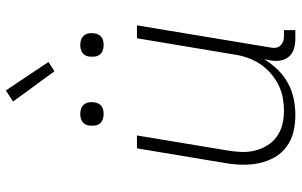

<svg xmlns="http://www.w3.org/2000/svg" viewBox="-202 -794 1005 640"><g transform="rotate(-90 300.0 -474.5)"><path d="M236 8Q207 8 180 1.5Q153 -5 131 -21Q109 -37 95.5 -60.5Q82 -84 76 -111.5Q70 -139 70.5 -168Q71 -197 76 -226L125 -520H168L118 -219Q114 -196 113 -172.5Q112 -149 117.5 -127Q123 -105 134.5 -86Q146 -67 164 -54Q182 -41 204 -35.5Q226 -30 250 -30Q272 -30 294 -34Q316 -38 337 -48.5Q358 -59 376.5 -75.5Q395 -92 407.5 -111.5Q420 -131 427.5 -153Q435 -175 438 -197L492 -520H535L461 -74Q459 -65 460.5 -56.5Q462 -48 467.5 -42Q473 -36 481 -33Q489 -30 498 -30H519V8H491Q474 8 458 3.5Q442 -1 431.5 -12.5Q421 -24 418 -40.5Q415 -57 418 -74L422 -96Q407 -71 387 -50.5Q367 -30 342 -16.5Q317 -3 290 2.5Q263 8 236 8ZM470 -631Q460 -631 451.5 -634Q443 -637 437.5 -644Q432 -651 431 -660.5Q430 -670 431 -680Q432 -686 435 -692Q438 -698 444 -702Q450 -706 456.5 -707.5Q463 -709 469 -709Q479 -709 487.5 -706Q496 -703 501.5 -696Q507 -689 508.5 -679.5Q510 -670 508 -660Q507 -654 504 -648Q501 -642 495.5 -638Q490 -634 483 -632.5Q476 -631 470 -631ZM240 -631Q230 -631 221.5 -634Q213 -637 207.5 -644Q202 -651 201 -660.5Q200 -670 201 -680Q202 -686 205 -692Q208 -698 214 -702Q220 -706 226.5 -707.5Q233 -709 239 -709Q249 -709 257.5 -706Q266 -703 271.5 -696Q277 -689 278.5 -679.5Q280 -670 278 -660Q277 -654 274 -648Q271 -642 265.5 -638Q260 -634 253 -632.5Q246 -631 240 -631ZM382 -795 281 -933 318 -957 413 -815Z"/></g></svg>

Font: Iosevka Extralight Extended
Style: Italic
Weight: 200
Width: 7
Italic angle: -9°
Monospace: yes
Designer: Belleve Invis
Foundry: Belleve Invis
Version: Version 32.5.0; ttfautohint (v1.8.4)